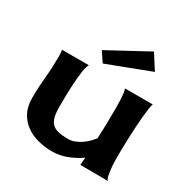

<svg xmlns="http://www.w3.org/2000/svg" viewBox="-166 -870 1002 1025"><g transform="rotate(30 335.0 -357.0)"><path d="M605.5 -161.1Q605.5 -151.4 605.5 -126.5Q605.5 -101.6 607.9 -75.2Q610.4 -48.8 614.7 -27.3Q619.1 -5.9 627.9 -2L456.1 -2.9L460 -49.8Q422.9 -23.4 378.9 -6.3Q335 10.7 289.1 10.7Q243.2 10.7 200.7 -0.5Q158.2 -11.7 126 -35.2Q93.8 -58.6 74.2 -95.2Q54.7 -131.8 54.7 -183.6Q54.7 -249 61 -313.5Q67.4 -377.9 67.4 -443.4Q67.4 -454.1 66.9 -464.8Q66.4 -475.6 64.5 -486.3H229.5Q219.7 -469.7 214.8 -433.6Q210 -397.5 207.5 -356.4Q205.1 -315.4 204.6 -276.9Q204.1 -238.3 204.1 -216.8Q204.1 -179.7 210 -155.3Q215.8 -130.9 230 -116.2Q244.1 -101.6 268.6 -95.7Q293 -89.8 330.1 -89.8Q350.6 -89.8 369.6 -97.2Q388.7 -104.5 406.2 -116.2Q423.8 -127.9 438.5 -142.6Q453.1 -157.2 464.8 -171.9Q466.8 -214.8 467.8 -256.8Q468.8 -298.8 468.8 -341.8Q468.8 -350.6 468.8 -370.6Q468.8 -390.6 467.8 -412.1Q466.8 -433.6 464.4 -451.7Q461.9 -469.7 458 -475.6H629.9Q626 -468.8 622.6 -446.3Q619.1 -423.8 616.2 -393.1Q613.3 -362.3 611.3 -326.2Q609.4 -290 607.9 -257.3Q606.4 -224.6 606 -198.7Q605.5 -172.9 605.5 -161.1ZM494.1 -723.6 552.7 -631.8 289.1 -531.2 249 -590.8Z"/></g></svg>

Font: Cherry Cream Soda
Style: Regular
Weight: 400
Designer: Font Diner, Inc
Foundry: Font Diner, Inc
Version: Version 1.000